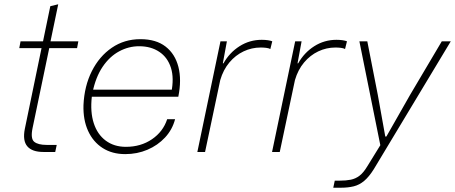

<svg xmlns="http://www.w3.org/2000/svg" viewBox="-20 -710 2126 897"><path d="M183 0Q130 0 107.5 -26.5Q85 -53 96 -108L174 -485H70L76 -517H181L215 -681L252 -690L216 -517H346L340 -485H210L132 -111Q122 -62 140 -47.5Q158 -33 198 -33H245L238 0Z M565 10Q504 10 459.5 -18.5Q415 -47 391.5 -98.5Q368 -150 370 -219Q374 -308 409 -377.5Q444 -447 502.5 -487Q561 -527 636 -527Q709 -527 753.5 -492.5Q798 -458 813.5 -397.5Q829 -337 813 -258H409Q401 -187 418 -134.5Q435 -82 474 -53Q513 -24 568 -24Q638 -24 690 -59.5Q742 -95 761 -153H798Q785 -104 751 -67.5Q717 -31 669 -10.5Q621 10 565 10ZM412 -277 399 -291H797L780 -276Q794 -345 778.5 -393.5Q763 -442 724 -468Q685 -494 630 -494Q581 -494 536.5 -470Q492 -446 459.5 -398Q427 -350 412 -277Z M902 0 1010 -517H1040L1021 -414H1024Q1052 -464 1099 -494Q1146 -524 1203 -524Q1219 -524 1232 -522Q1245 -520 1252 -517L1243 -481Q1236 -485 1223.5 -486.5Q1211 -488 1198 -488Q1156 -488 1118 -470Q1080 -452 1051.5 -418Q1023 -384 1009 -336L938 0Z M1251 0 1359 -517H1389L1370 -414H1373Q1401 -464 1448 -494Q1495 -524 1552 -524Q1568 -524 1581 -522Q1594 -520 1601 -517L1592 -481Q1585 -485 1572.5 -486.5Q1560 -488 1547 -488Q1505 -488 1467 -470Q1429 -452 1400.5 -418Q1372 -384 1358 -336L1287 0Z M1537 167 1544 134H1567Q1597 134 1619 129.5Q1641 125 1659.5 111Q1678 97 1696 67L1762 -40L1760 -16L1659 -517H1696L1745 -267L1780 -72H1785L1896 -267L2044 -517H2086L1726 81Q1704 116 1681.5 135Q1659 154 1632.5 160.5Q1606 167 1573 167Z"/></svg>

Font: Mona Sans ExtraLight
Style: Italic
Weight: 200
Italic angle: -11.6951°
Designer: Deni Anggara
Foundry: GitHub
Version: Version 2.000